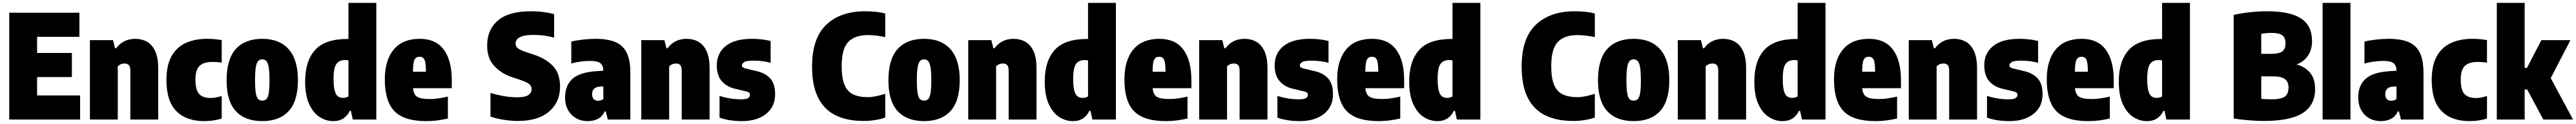

<svg xmlns="http://www.w3.org/2000/svg" viewBox="-20 -828 17846 859"><path d="M44 0V-740H530V-573H237V-461H478V-294H237V-167H535V0Z M603 0V-550H763L777 -494H785Q833.5 -559 917 -559Q962 -559 998 -539Q1034 -519 1055 -474Q1076 -429 1076 -354V0H883V-339Q883 -367.5 872.2 -377.8Q861.5 -388 844 -388Q814.5 -388 796 -368V0Z M1396 11Q1270 11 1201.5 -58.5Q1133 -128 1133 -274Q1133 -375 1167.8 -437.8Q1202.5 -500.5 1265.8 -529.8Q1329 -559 1414 -559Q1468 -559 1516 -550V-394Q1501 -396.5 1484.5 -397.8Q1468 -399 1452 -399Q1390 -399 1362 -371Q1334 -343 1334 -277Q1334 -203.5 1360.5 -176.2Q1387 -149 1440 -149Q1472.5 -149 1516 -163V-7Q1488.5 2 1457 6.5Q1425.5 11 1396 11Z M1797 11Q1678.5 11 1614.2 -58Q1550 -127 1550 -271Q1550 -419 1614.2 -489Q1678.5 -559 1797 -559Q1915.5 -559 1979.8 -487.2Q2044 -415.5 2044 -273Q2044 -127.5 1979.8 -58.2Q1915.5 11 1797 11ZM1797 -131Q1814 -131 1825 -141Q1836 -151 1841.5 -181Q1847 -211 1847 -271Q1847 -333 1841.2 -364.2Q1835.5 -395.5 1824.2 -406.2Q1813 -417 1797 -417Q1781 -417 1769.8 -406.5Q1758.5 -396 1752.8 -365Q1747 -334 1747 -273Q1747 -212 1752.5 -181.5Q1758 -151 1769 -141Q1780 -131 1797 -131Z M2289 11Q2238 11 2193.5 -18Q2149 -47 2121.5 -107.8Q2094 -168.5 2094 -264Q2094 -405 2162.8 -481.5Q2231.5 -558 2386 -558H2394V-808H2587V0H2424L2411 -60H2403Q2388 -27 2359.5 -8Q2331 11 2289 11ZM2356 -150Q2377.5 -150 2394 -160V-410Q2388 -411 2381 -411.5Q2374 -412 2370 -412Q2331 -412 2311 -385.5Q2291 -359 2291 -281Q2291 -227 2299 -198.8Q2307 -170.5 2321.5 -160.2Q2336 -150 2356 -150Z M2933 11Q2780 11 2713 -57.5Q2646 -126 2646 -278Q2646 -411 2707.8 -485Q2769.5 -559 2888 -559Q2999 -559 3054.5 -484.2Q3110 -409.5 3110 -272V-217H2841.5Q2845 -174.5 2869.5 -158.2Q2894 -142 2958 -142Q2989 -142 3020.2 -146.8Q3051.5 -151.5 3083 -159V-7Q3042.5 2 3007.2 6.5Q2972 11 2933 11ZM2887 -435Q2863 -435 2852.2 -415Q2841.5 -395 2841 -331H2931Q2930.5 -395 2920.5 -415Q2910.5 -435 2887 -435Z M3568 10Q3523 10 3470.8 2Q3418.5 -6 3378 -21V-184Q3419.5 -171.5 3467.2 -162.8Q3515 -154 3563 -154Q3618 -154 3640.5 -169.8Q3663 -185.5 3663 -210Q3663 -230.5 3647.5 -244.5Q3632 -258.5 3583 -275L3523 -295Q3452 -319 3403.5 -371.8Q3355 -424.5 3355 -512Q3355 -622.5 3430 -686.2Q3505 -750 3657 -750Q3704.5 -750 3746 -744.5Q3787.5 -739 3819 -730V-567Q3755.5 -586 3678 -586Q3628 -586 3600.8 -577.8Q3573.5 -569.5 3562.8 -556Q3552 -542.5 3552 -527Q3552 -508.5 3565 -496Q3578 -483.5 3620 -469L3680 -449Q3762 -422 3811 -370.5Q3860 -319 3860 -228Q3860 -119.5 3783.5 -54.8Q3707 10 3568 10Z M4052 11Q3982.5 11 3938.8 -34Q3895 -79 3895 -153Q3895 -235 3945.2 -281.2Q3995.5 -327.5 4113 -335L4160 -338Q4159 -375 4139.2 -390.5Q4119.5 -406 4067 -406Q4038 -406 4003.8 -401.5Q3969.5 -397 3938 -388V-540Q3975.5 -549 4020.5 -554Q4065.5 -559 4106 -559Q4190.5 -559 4243.8 -536.5Q4297 -514 4322 -462.2Q4347 -410.5 4347 -323V0H4191L4177 -56H4169Q4152 -19.5 4121.2 -4.2Q4090.5 11 4052 11ZM4082 -175Q4082 -152.5 4093.5 -141.2Q4105 -130 4123 -130Q4132 -130 4141.5 -132.8Q4151 -135.5 4160 -142V-229.5L4137 -228Q4082 -225 4082 -175Z M4423 0V-550H4583L4597 -494H4605Q4653.5 -559 4737 -559Q4782 -559 4818 -539Q4854 -519 4875 -474Q4896 -429 4896 -354V0H4703V-339Q4703 -367.5 4692.2 -377.8Q4681.5 -388 4664 -388Q4634.5 -388 4616 -368V0Z M5119 11Q5078 11 5039.5 5.2Q5001 -0.5 4965 -13V-164Q4997.5 -153 5035.8 -146.5Q5074 -140 5115 -140Q5151 -140 5163.5 -148.8Q5176 -157.5 5176 -171Q5176 -188.5 5153 -194L5073 -213Q5014.5 -226.5 4980.2 -265.8Q4946 -305 4946 -376Q4946 -459.5 5007.8 -509.2Q5069.5 -559 5190 -559Q5227 -559 5259.2 -555Q5291.5 -551 5319 -544V-393Q5291.5 -400.5 5262.8 -404.2Q5234 -408 5201 -408Q5151.5 -408 5135.8 -397.5Q5120 -387 5120 -375Q5120 -360 5144 -354L5224 -335Q5283.5 -321 5316.8 -284Q5350 -247 5350 -175Q5350 -89 5287.5 -39Q5225 11 5119 11Z M5964 10Q5851 10 5771 -28.5Q5691 -67 5648.5 -150.2Q5606 -233.5 5606 -368Q5606 -562.5 5704 -656.2Q5802 -750 5975 -750Q6050 -750 6113 -735V-571Q6084.5 -577 6054.5 -581Q6024.5 -585 5993 -585Q5902.5 -585 5856.8 -537.5Q5811 -490 5811 -370Q5811 -287.5 5830.5 -240.8Q5850 -194 5890.2 -174.5Q5930.5 -155 5993 -155Q6018 -155 6048.8 -161.2Q6079.5 -167.5 6113 -178V-14Q6084.5 -3 6043.8 3.5Q6003 10 5964 10Z M6382 11Q6263.5 11 6199.2 -58Q6135 -127 6135 -271Q6135 -419 6199.2 -489Q6263.5 -559 6382 -559Q6500.5 -559 6564.8 -487.2Q6629 -415.5 6629 -273Q6629 -127.5 6564.8 -58.2Q6500.5 11 6382 11ZM6382 -131Q6399 -131 6410 -141Q6421 -151 6426.5 -181Q6432 -211 6432 -271Q6432 -333 6426.2 -364.2Q6420.5 -395.5 6409.2 -406.2Q6398 -417 6382 -417Q6366 -417 6354.8 -406.5Q6343.5 -396 6337.8 -365Q6332 -334 6332 -273Q6332 -212 6337.5 -181.5Q6343 -151 6354 -141Q6365 -131 6382 -131Z M6688 0V-550H6848L6862 -494H6870Q6918.5 -559 7002 -559Q7047 -559 7083 -539Q7119 -519 7140 -474Q7161 -429 7161 -354V0H6968V-339Q6968 -367.5 6957.2 -377.8Q6946.5 -388 6929 -388Q6899.5 -388 6881 -368V0Z M7413 11Q7362 11 7317.5 -18Q7273 -47 7245.5 -107.8Q7218 -168.5 7218 -264Q7218 -405 7286.8 -481.5Q7355.5 -558 7510 -558H7518V-808H7711V0H7548L7535 -60H7527Q7512 -27 7483.5 -8Q7455 11 7413 11ZM7480 -150Q7501.5 -150 7518 -160V-410Q7512 -411 7505 -411.5Q7498 -412 7494 -412Q7455 -412 7435 -385.5Q7415 -359 7415 -281Q7415 -227 7423 -198.8Q7431 -170.5 7445.5 -160.2Q7460 -150 7480 -150Z M8057 11Q7904 11 7837 -57.5Q7770 -126 7770 -278Q7770 -411 7831.8 -485Q7893.5 -559 8012 -559Q8123 -559 8178.5 -484.2Q8234 -409.5 8234 -272V-217H7965.5Q7969 -174.5 7993.5 -158.2Q8018 -142 8082 -142Q8113 -142 8144.2 -146.8Q8175.5 -151.5 8207 -159V-7Q8166.5 2 8131.2 6.5Q8096 11 8057 11ZM8011 -435Q7987 -435 7976.2 -415Q7965.5 -395 7965 -331H8055Q8054.5 -395 8044.5 -415Q8034.5 -435 8011 -435Z M8288 0V-550H8448L8462 -494H8470Q8518.5 -559 8602 -559Q8647 -559 8683 -539Q8719 -519 8740 -474Q8761 -429 8761 -354V0H8568V-339Q8568 -367.5 8557.2 -377.8Q8546.5 -388 8529 -388Q8499.5 -388 8481 -368V0Z M8984 11Q8943 11 8904.5 5.2Q8866 -0.5 8830 -13V-164Q8862.5 -153 8900.8 -146.5Q8939 -140 8980 -140Q9016 -140 9028.5 -148.8Q9041 -157.5 9041 -171Q9041 -188.5 9018 -194L8938 -213Q8879.5 -226.5 8845.2 -265.8Q8811 -305 8811 -376Q8811 -459.5 8872.8 -509.2Q8934.5 -559 9055 -559Q9092 -559 9124.2 -555Q9156.5 -551 9184 -544V-393Q9156.5 -400.5 9127.8 -404.2Q9099 -408 9066 -408Q9016.5 -408 9000.8 -397.5Q8985 -387 8985 -375Q8985 -360 9009 -354L9089 -335Q9148.5 -321 9181.8 -284Q9215 -247 9215 -175Q9215 -89 9152.5 -39Q9090 11 8984 11Z M9531 11Q9378 11 9311 -57.5Q9244 -126 9244 -278Q9244 -411 9305.8 -485Q9367.5 -559 9486 -559Q9597 -559 9652.5 -484.2Q9708 -409.5 9708 -272V-217H9439.5Q9443 -174.5 9467.5 -158.2Q9492 -142 9556 -142Q9587 -142 9618.2 -146.8Q9649.5 -151.5 9681 -159V-7Q9640.5 2 9605.2 6.5Q9570 11 9531 11ZM9485 -435Q9461 -435 9450.2 -415Q9439.5 -395 9439 -331H9529Q9528.5 -395 9518.5 -415Q9508.5 -435 9485 -435Z M9938 11Q9887 11 9842.5 -18Q9798 -47 9770.5 -107.8Q9743 -168.5 9743 -264Q9743 -405 9811.8 -481.5Q9880.5 -558 10035 -558H10043V-808H10236V0H10073L10060 -60H10052Q10037 -27 10008.5 -8Q9980 11 9938 11ZM10005 -150Q10026.5 -150 10043 -160V-410Q10037 -411 10030 -411.5Q10023 -412 10019 -412Q9980 -412 9960 -385.5Q9940 -359 9940 -281Q9940 -227 9948 -198.8Q9956 -170.5 9970.5 -160.2Q9985 -150 10005 -150Z M10880 10Q10767 10 10687 -28.5Q10607 -67 10564.5 -150.2Q10522 -233.5 10522 -368Q10522 -562.5 10620 -656.2Q10718 -750 10891 -750Q10966 -750 11029 -735V-571Q11000.5 -577 10970.5 -581Q10940.5 -585 10909 -585Q10818.5 -585 10772.8 -537.5Q10727 -490 10727 -370Q10727 -287.5 10746.5 -240.8Q10766 -194 10806.2 -174.5Q10846.5 -155 10909 -155Q10934 -155 10964.8 -161.2Q10995.5 -167.5 11029 -178V-14Q11000.5 -3 10959.8 3.5Q10919 10 10880 10Z M11298 11Q11179.5 11 11115.2 -58Q11051 -127 11051 -271Q11051 -419 11115.2 -489Q11179.5 -559 11298 -559Q11416.5 -559 11480.8 -487.2Q11545 -415.5 11545 -273Q11545 -127.5 11480.8 -58.2Q11416.5 11 11298 11ZM11298 -131Q11315 -131 11326 -141Q11337 -151 11342.5 -181Q11348 -211 11348 -271Q11348 -333 11342.2 -364.2Q11336.5 -395.5 11325.2 -406.2Q11314 -417 11298 -417Q11282 -417 11270.8 -406.5Q11259.5 -396 11253.8 -365Q11248 -334 11248 -273Q11248 -212 11253.5 -181.5Q11259 -151 11270 -141Q11281 -131 11298 -131Z M11604 0V-550H11764L11778 -494H11786Q11834.5 -559 11918 -559Q11963 -559 11999 -539Q12035 -519 12056 -474Q12077 -429 12077 -354V0H11884V-339Q11884 -367.5 11873.2 -377.8Q11862.5 -388 11845 -388Q11815.5 -388 11797 -368V0Z M12329 11Q12278 11 12233.5 -18Q12189 -47 12161.5 -107.8Q12134 -168.5 12134 -264Q12134 -405 12202.8 -481.5Q12271.5 -558 12426 -558H12434V-808H12627V0H12464L12451 -60H12443Q12428 -27 12399.5 -8Q12371 11 12329 11ZM12396 -150Q12417.5 -150 12434 -160V-410Q12428 -411 12421 -411.5Q12414 -412 12410 -412Q12371 -412 12351 -385.5Q12331 -359 12331 -281Q12331 -227 12339 -198.8Q12347 -170.5 12361.5 -160.2Q12376 -150 12396 -150Z M12973 11Q12820 11 12753 -57.5Q12686 -126 12686 -278Q12686 -411 12747.8 -485Q12809.5 -559 12928 -559Q13039 -559 13094.5 -484.2Q13150 -409.5 13150 -272V-217H12881.5Q12885 -174.5 12909.5 -158.2Q12934 -142 12998 -142Q13029 -142 13060.2 -146.8Q13091.5 -151.5 13123 -159V-7Q13082.5 2 13047.2 6.5Q13012 11 12973 11ZM12927 -435Q12903 -435 12892.2 -415Q12881.5 -395 12881 -331H12971Q12970.5 -395 12960.5 -415Q12950.5 -435 12927 -435Z M13204 0V-550H13364L13378 -494H13386Q13434.5 -559 13518 -559Q13563 -559 13599 -539Q13635 -519 13656 -474Q13677 -429 13677 -354V0H13484V-339Q13484 -367.5 13473.2 -377.8Q13462.5 -388 13445 -388Q13415.5 -388 13397 -368V0Z M13900 11Q13859 11 13820.5 5.2Q13782 -0.5 13746 -13V-164Q13778.5 -153 13816.8 -146.5Q13855 -140 13896 -140Q13932 -140 13944.5 -148.8Q13957 -157.5 13957 -171Q13957 -188.5 13934 -194L13854 -213Q13795.5 -226.5 13761.2 -265.8Q13727 -305 13727 -376Q13727 -459.5 13788.8 -509.2Q13850.5 -559 13971 -559Q14008 -559 14040.2 -555Q14072.5 -551 14100 -544V-393Q14072.5 -400.5 14043.8 -404.2Q14015 -408 13982 -408Q13932.5 -408 13916.8 -397.5Q13901 -387 13901 -375Q13901 -360 13925 -354L14005 -335Q14064.5 -321 14097.8 -284Q14131 -247 14131 -175Q14131 -89 14068.5 -39Q14006 11 13900 11Z M14447 11Q14294 11 14227 -57.5Q14160 -126 14160 -278Q14160 -411 14221.8 -485Q14283.5 -559 14402 -559Q14513 -559 14568.5 -484.2Q14624 -409.5 14624 -272V-217H14355.5Q14359 -174.5 14383.5 -158.2Q14408 -142 14472 -142Q14503 -142 14534.2 -146.8Q14565.5 -151.5 14597 -159V-7Q14556.5 2 14521.2 6.5Q14486 11 14447 11ZM14401 -435Q14377 -435 14366.2 -415Q14355.5 -395 14355 -331H14445Q14444.5 -395 14434.5 -415Q14424.5 -435 14401 -435Z M14854 11Q14803 11 14758.5 -18Q14714 -47 14686.5 -107.8Q14659 -168.5 14659 -264Q14659 -405 14727.8 -481.5Q14796.5 -558 14951 -558H14959V-808H15152V0H14989L14976 -60H14968Q14953 -27 14924.5 -8Q14896 11 14854 11ZM14921 -150Q14942.5 -150 14959 -160V-410Q14953 -411 14946 -411.5Q14939 -412 14935 -412Q14896 -412 14876 -385.5Q14856 -359 14856 -281Q14856 -227 14864 -198.8Q14872 -170.5 14886.5 -160.2Q14901 -150 14921 -150Z M15661 10Q15617 10 15559 5.2Q15501 0.5 15455 -7V-725Q15506 -736.5 15568 -743.2Q15630 -750 15686 -750Q15845 -750 15921.5 -700.2Q15998 -650.5 15998 -541Q15998 -483.5 15968.5 -440.8Q15939 -398 15890 -381.5Q15945.5 -368 15982.2 -326.5Q16019 -285 16019 -209Q16019 -101 15934.2 -45.5Q15849.5 10 15661 10ZM15719 -600Q15699.5 -600 15682.2 -598.5Q15665 -597 15646 -594V-455H15713Q15770 -455 15792 -472Q15814 -489 15814 -527Q15814 -566 15792.5 -583Q15771 -600 15719 -600ZM15717 -140Q15782.5 -140 15808.8 -158.8Q15835 -177.5 15835 -221Q15835 -262.5 15809 -280.8Q15783 -299 15726 -299H15646V-143Q15668 -141.5 15684.2 -140.8Q15700.5 -140 15717 -140Z M16071 0V-808H16264V0Z M16475 11Q16405.5 11 16361.8 -34Q16318 -79 16318 -153Q16318 -235 16368.2 -281.2Q16418.5 -327.5 16536 -335L16583 -338Q16582 -375 16562.2 -390.5Q16542.5 -406 16490 -406Q16461 -406 16426.8 -401.5Q16392.5 -397 16361 -388V-540Q16398.5 -549 16443.5 -554Q16488.5 -559 16529 -559Q16613.5 -559 16666.8 -536.5Q16720 -514 16745 -462.2Q16770 -410.5 16770 -323V0H16614L16600 -56H16592Q16575 -19.5 16544.2 -4.2Q16513.5 11 16475 11ZM16505 -175Q16505 -152.5 16516.5 -141.2Q16528 -130 16546 -130Q16555 -130 16564.5 -132.8Q16574 -135.5 16583 -142V-229.5L16560 -228Q16505 -225 16505 -175Z M17090 11Q16964 11 16895.5 -58.5Q16827 -128 16827 -274Q16827 -375 16861.8 -437.8Q16896.5 -500.5 16959.8 -529.8Q17023 -559 17108 -559Q17162 -559 17210 -550V-394Q17195 -396.5 17178.5 -397.8Q17162 -399 17146 -399Q17084 -399 17056 -371Q17028 -343 17028 -277Q17028 -203.5 17054.5 -176.2Q17081 -149 17134 -149Q17166.5 -149 17210 -163V-7Q17182.5 2 17151 6.5Q17119.5 11 17090 11Z M17278 0V-808H17471V-358H17487L17587 -550H17788L17651.5 -287L17806 0H17600L17488.5 -208H17471V0Z"/></svg>

Font: Encode Sans Condensed Condensed Black
Style: Regular
Weight: 900
Width: 3
Designer: Multiple Designers
Foundry: Impallari Type
Version: Version 3.000; ttfautohint (v1.8.3) -l 8 -r 50 -G 200 -x 14 